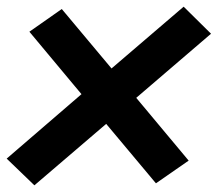

<svg xmlns="http://www.w3.org/2000/svg" viewBox="-38 -628 652 575"><path d="M65 -73 280 -257 429 -79 527 -147 370 -335 594 -527 512 -608 296 -423 147 -601 50 -533 206 -346 -18 -153Z"/></svg>

Font: Iosevka Sparkle XBdObl
Style: Regular
Weight: 800
Italic angle: -9°
Designer: Belleve Invis
Foundry: Belleve Invis
Version: Version 4.5.0; ttfautohint (v1.8.3)